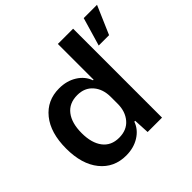

<svg xmlns="http://www.w3.org/2000/svg" viewBox="-178 -916 1113 1113"><g transform="rotate(-45 378.0 -360.0)"><path d="M258 9Q159 9 99.5 -64.5Q40 -138 40 -266Q40 -395 99.5 -468.5Q159 -542 258 -542Q320 -542 366.5 -513Q413 -484 430 -436H435V-729H560V0H442L437 -97H430Q413 -49 366.5 -20Q320 9 258 9ZM302 -93Q365 -93 400 -134Q435 -175 435 -238V-295Q435 -359 400 -399.5Q365 -440 305 -440Q238 -440 202.5 -394Q167 -348 167 -266Q167 -185 202 -139Q237 -93 302 -93ZM596 -555 647 -729H756L681 -555Z"/></g></svg>

Font: Mona Sans SemiBold
Style: Regular
Weight: 600
Designer: Deni Anggara
Foundry: GitHub
Version: Version 2.000;Glyphs 3.2.3 (3260)